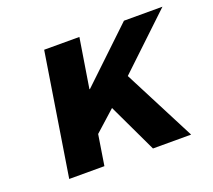

<svg xmlns="http://www.w3.org/2000/svg" viewBox="-93 -632 837 753"><g transform="rotate(-20 325.5 -255.0)"><path d="M76.2 0 157.2 -509.8H304.2L271 -303.2L273.9 -304.2L490.2 -509.8H650.9L430.2 -300.8L585 0H425.8L329.1 -204.1L243.2 -127L223.1 0Z"/></g></svg>

Font: Office Code Pro D Bold Italic
Style: Regular
Weight: 700
Italic angle: -9°
Designer: Nathan Rutzky & Paul D. Hunt
Foundry: Adobe Systems Incorporated
Version: Version 1.004;PS 001.004;hotconv 1.0.70;makeotf.lib2.5.58329